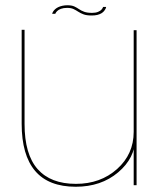

<svg xmlns="http://www.w3.org/2000/svg" viewBox="-20 -705 628 731"><path d="M489 0H500V-590H489V-125.5ZM73.5 -591.5H62.5V-234Q62.5 -114.5 113.8 -54.2Q165 6 268.5 6Q365 6 429.8 -48.8Q494.5 -103.5 494.5 -177.5L489 -203Q489 -118 425.8 -61.5Q362.5 -5 269 -5Q173 -5 123.2 -61.2Q73.5 -117.5 73.5 -233ZM329 -646Q341.5 -646 350.5 -648.2Q359.5 -650.5 365.8 -654.2Q372 -658 375.8 -662.5Q379.5 -667 381.8 -671.5Q384 -676 384 -678.5H372.5Q371.5 -674.5 367 -669Q362.5 -663.5 353.2 -659.8Q344 -656 331 -656Q312 -656 300.5 -660.2Q289 -664.5 280.8 -670.2Q272.5 -676 262.8 -680.5Q253 -685 236.5 -685Q226.5 -685 217.5 -683Q208.5 -681 201.8 -677.8Q195 -674.5 190.2 -670.2Q185.5 -666 182.8 -661.8Q180 -657.5 178.5 -652.5H190.5Q192 -657 197.2 -662.5Q202.5 -668 212.2 -671.5Q222 -675 235.5 -675Q250.5 -675 260 -670.5Q269.5 -666 278.2 -660.2Q287 -654.5 298.5 -650.2Q310 -646 329 -646Z"/></svg>

Font: Anybody SemiExpanded Thin
Style: Regular
Weight: 250
Width: 6
Version: Version 1.113;gftools[0.9.25]